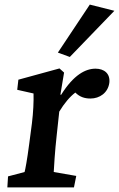

<svg xmlns="http://www.w3.org/2000/svg" viewBox="-20 -816 518 836"><path d="M12 0H302L312 -50L214 -67C215 -88 219 -157 227 -228L238 -330C260 -366 283 -394 308 -413C327 -394 348 -387 374 -387C414 -387 450 -412 456 -455C461 -496 433 -517 396 -517C353 -517 301 -491 246 -403L243 -404L259 -500L239 -518L60 -469L55 -425L126 -409C127 -374 125 -328 119 -279L107 -188C98 -119 90 -77 87 -67L15 -48ZM232 -587 284 -568 478 -769 371 -796Z"/></svg>

Font: TPK Tissa Web SemiBold
Style: Italic
Weight: 600
Italic angle: -7°
Designer: Jacques Le Bailly, Suppakit Chalermlarp | Katatrad Co.,Ltd.
Foundry: Jacques Le Bailly, Cadson Demak Co.,Ltd.
Version: Version 5.000;Glyphs 3.1.2 (3151)